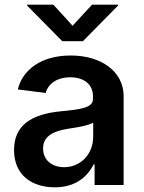

<svg xmlns="http://www.w3.org/2000/svg" viewBox="-20 -790 614 820"><path d="M214 10C290 10 348 -24 380 -88H384V0H508V-380C508 -480 418 -553 282 -553C155 -553 76 -491 56 -408L175 -393C187 -436 228 -460 280 -460C339 -460 377 -429 377 -380V-367C377 -331 329 -323 243 -315C112 -303 40 -254 40 -149C40 -43 115 10 214 10ZM96 -766 246 -614H334L484 -766V-770H373L290 -680L208 -770H96ZM164 -156C164 -201 195 -229 276 -241C318 -247 355 -254 378 -266V-207C378 -128 321 -76 254 -76C202 -76 164 -106 164 -156Z"/></svg>

Font: Wafeq Semi Bold
Style: Regular
Weight: 600
Designer: Rasmus Andersson & Azza Alameddine
Foundry: Google & TypeTogether
Version: Version 3.000;January 28, 2025;FontCreator 15.0.0.3014 64-bi